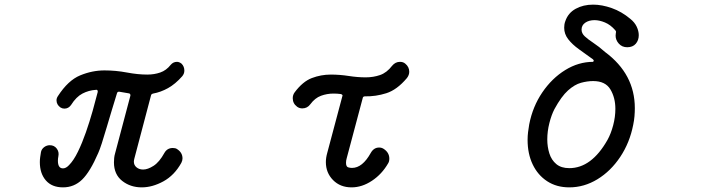

<svg xmlns="http://www.w3.org/2000/svg" viewBox="-20 -785 3040 829"><path d="M745 -141Q768 -126 768 -101Q768 -92 763 -82Q733 -28 685.5 -2Q638 24 592 24Q543 24 507.5 -4Q472 -32 472 -84Q472 -93 473 -103Q474 -113 477 -123L543 -372V-374Q543 -381 536 -382L495 -389H493Q487 -389 485 -382Q475 -349 463 -310Q451 -271 440 -233Q429 -195 419.5 -166Q410 -137 404 -124Q369 -43 334.5 -9.5Q300 24 252 24Q204 24 178 -6Q152 -36 152 -85Q152 -96 153.5 -106.5Q155 -117 157 -129Q160 -142 171 -150Q182 -158 195 -158Q214 -158 225 -143.5Q236 -129 232 -110Q231 -105 230.5 -100.5Q230 -96 230 -91Q230 -58 252 -58Q265 -58 278 -72Q298 -92 316.5 -130Q335 -168 351 -214Q367 -260 380 -306Q393 -352 402 -388V-390Q402 -399 393 -397Q363 -395 336 -381Q309 -367 287 -332Q276 -316 258 -316Q249 -316 241 -321Q224 -333 224 -352Q224 -361 230 -370Q274 -438 326 -459.5Q378 -481 431 -481Q480 -481 527.5 -472Q575 -463 616 -463Q646 -463 672 -472Q698 -481 717 -505Q728 -518 744 -518Q754 -518 764 -510Q776 -498 776 -480Q776 -467 767 -456Q737 -422 705.5 -404.5Q674 -387 641 -381Q633 -379 632 -373L560 -100Q558 -92 558 -87Q558 -72 569.5 -62.5Q581 -53 598 -53Q618 -53 643 -69Q668 -85 690 -125Q702 -146 726 -146Q731 -146 736 -145Q741 -144 745 -141Z M1730 -510Q1747 -496 1747 -475Q1747 -461 1737 -448Q1694 -397 1648 -382.5Q1602 -368 1556 -369Q1547 -369 1546 -361L1477 -102Q1474 -92 1474 -82Q1474 -64 1485 -62Q1489 -61 1492.5 -60.5Q1496 -60 1500 -60Q1545 -60 1581 -125Q1594 -148 1617 -148Q1628 -148 1637 -142Q1661 -126 1661 -100Q1661 -88 1656 -80Q1629 -33 1586 -4.5Q1543 24 1498 24Q1449 24 1418 -7.5Q1387 -39 1387 -85Q1387 -104 1393 -125L1458 -369Q1458 -370 1458.5 -370.5Q1459 -371 1459 -372Q1459 -377 1451 -379Q1444 -380 1436 -380.5Q1428 -381 1420 -381Q1392 -381 1366 -371.5Q1340 -362 1320 -335Q1307 -317 1285 -317Q1273 -317 1263 -324Q1244 -338 1244 -361Q1244 -375 1252 -386Q1287 -433 1326.5 -448Q1366 -463 1408 -463Q1447 -463 1485.5 -457Q1524 -451 1559 -451Q1592 -451 1621 -461Q1650 -471 1673 -501Q1687 -518 1707 -518Q1721 -518 1730 -510Z M2438 24Q2383 24 2342.5 -2.5Q2302 -29 2280 -75Q2258 -121 2258 -181Q2258 -198 2260 -214.5Q2262 -231 2265 -248Q2280 -325 2321.5 -386Q2363 -447 2420.5 -482.5Q2478 -518 2541 -518Q2541 -518 2543 -521.5Q2545 -525 2540 -529Q2508 -552 2479.5 -572.5Q2451 -593 2433.5 -615.5Q2416 -638 2416 -665Q2416 -672 2417 -679Q2418 -686 2421 -694Q2433 -729 2465.5 -747Q2498 -765 2541 -765Q2579 -765 2621.5 -750Q2664 -735 2701 -704Q2720 -689 2729 -670Q2738 -651 2738 -633Q2738 -611 2725 -596Q2712 -581 2688 -581Q2666 -581 2652 -596.5Q2638 -612 2638 -631Q2638 -638 2639 -642Q2639 -644 2639.5 -645Q2640 -646 2640 -647Q2640 -651 2636 -655Q2616 -678 2592 -688Q2568 -698 2547 -698Q2523 -698 2507 -687Q2491 -676 2491 -657Q2491 -641 2505 -628Q2519 -615 2542.5 -599.5Q2566 -584 2593 -560Q2721 -465 2721 -318Q2721 -301 2719.5 -283Q2718 -265 2714 -246Q2699 -169 2658 -107.5Q2617 -46 2559.5 -11Q2502 24 2438 24ZM2438 -59Q2534 -59 2603 -181Q2618 -208 2627.5 -244Q2637 -280 2637 -315Q2637 -363 2615.5 -399Q2594 -435 2541 -435Q2516 -435 2488.5 -427.5Q2461 -420 2432.5 -394.5Q2404 -369 2374 -314Q2361 -289 2352 -253.5Q2343 -218 2343 -183Q2343 -151 2352 -122.5Q2361 -94 2382 -76.5Q2403 -59 2438 -59Z"/></svg>

Font: Kiwi Maru Medium
Style: Regular
Weight: 500
Designer: Hiroki-Chan
Version: Version 1.100